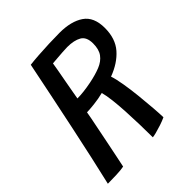

<svg xmlns="http://www.w3.org/2000/svg" viewBox="-187 -785 921 921"><g transform="rotate(-45 273.5 -324.0)"><path d="M16.5 13.5Q31.5 -50 49 -129.2Q66.5 -208.5 85.2 -296.8Q104 -385 122.5 -475.5Q141 -566 158.5 -651.5Q182.5 -654.5 218.5 -657Q254.5 -659.5 293.2 -661Q332 -662.5 364.5 -662.5Q443 -662.5 489 -631Q535 -599.5 535 -525Q535 -452.5 496.2 -408.2Q457.5 -364 390.5 -339Q399 -314.5 406.2 -271.5Q413.5 -228.5 418.5 -180.2Q423.5 -132 426.8 -89.5Q430 -47 430.5 -23.5Q413.5 -15.5 391.5 -8.2Q369.5 -1 351 3.8Q332.5 8.5 326.5 8.5Q326.5 -32 325.2 -78.8Q324 -125.5 321.5 -171.2Q319 -217 314.5 -254.8Q310 -292.5 303.5 -315Q272.5 -307 237.8 -303.2Q203 -299.5 188 -299.5Q187 -291 181.8 -264.8Q176.5 -238.5 169.2 -202Q162 -165.5 154 -126.2Q146 -87 138.8 -51.8Q131.5 -16.5 126.5 7Q107 11 74.8 12.2Q42.5 13.5 16.5 13.5ZM202.5 -379Q243 -379 298.5 -390Q343.5 -399 375.8 -412Q408 -425 425.2 -448.5Q442.5 -472 442.5 -512.5Q442.5 -557 415.2 -572.5Q388 -588 342.5 -588Q331.5 -588 309.2 -586.5Q287 -585 266 -583.2Q245 -581.5 238.5 -581Q237 -570 231.8 -541Q226.5 -512 220.2 -478Q214 -444 209 -416Q204 -388 202.5 -379Z"/></g></svg>

Font: Grandstander
Style: Italic
Weight: 400
Italic angle: -15°
Designer: Tyler Finck
Foundry: Etcetera Type Co
Version: Version 1.200; ttfautohint (v1.8.3)